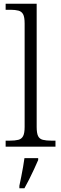

<svg xmlns="http://www.w3.org/2000/svg" viewBox="-20 -780 325 1021"><path d="M10 0V-32H31Q60 -32 77.5 -36.5Q95 -41 103 -56.5Q111 -72 111 -105V-655Q111 -689 103 -704Q95 -719 78 -723.5Q61 -728 36 -728H10V-760H175V-105Q175 -72 182.5 -56.5Q190 -41 208 -36.5Q226 -32 254 -32H275V0ZM83 208Q88 185 93 159.5Q98 134 102.5 109Q107 84 110 61H183V71Q174 92 161.5 119Q149 146 135.5 173Q122 200 110 221H83Z"/></svg>

Font: Noto Serif Khmer Light
Style: Regular
Weight: 300
Version: Version 2.003